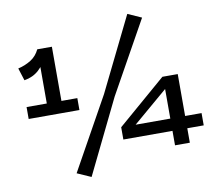

<svg xmlns="http://www.w3.org/2000/svg" viewBox="-89 -840 1164 1047"><g transform="rotate(-10 493.0 -317.0)"><path d="M66 -479 44 -548Q83 -557 115 -577Q147 -597 164 -633L195 -587Q178 -545 146 -516Q114 -487 66 -479ZM52 -267V-333H333V-267ZM164 -294V-633H245V-294ZM480 -329 681 -738 757 -704 535 -306 335 104 258 70ZM594 -112 541 -135 810 -367H893ZM541 -67V-135H986V-67ZM813 -367H895V13H813Z"/></g></svg>

Font: BioRhyme SemiExpanded Medium
Style: Regular
Weight: 500
Width: 6
Designer: Aoife Mooney
Foundry: Aoife Mooney Type
Version: Version 1.600;gftools[0.9.33]